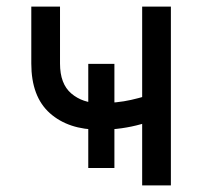

<svg xmlns="http://www.w3.org/2000/svg" viewBox="-20 -561 612 581"><path d="M281.2 -168.5Q187 -168.5 130.9 -218.5Q74.7 -268.6 74.7 -368.7V-541H161.6V-368.7Q161.6 -307.1 195.8 -278.1Q230 -249 281.2 -249Q334 -249 377 -258.8Q419.9 -268.6 462.9 -283.7V-203.1Q434.6 -192.9 406.5 -185.1Q378.4 -177.2 347.9 -172.9Q317.4 -168.5 281.2 -168.5ZM410.2 0V-541H497.1V0ZM247.1 -52.7V-367.7H326.2V-52.7Z"/></svg>

Font: Inter 17pt
Style: Regular
Weight: 400
Version: Version 4.001;git-66647c0bb